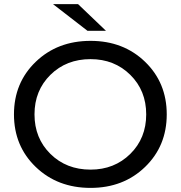

<svg xmlns="http://www.w3.org/2000/svg" viewBox="-20 -907 880 935"><path d="M496 -757H406L238 -887H360ZM421 8Q260 8 154 -94Q48 -196 48 -350Q48 -504 154 -606Q260 -708 421 -708Q581 -708 686.5 -606Q792 -504 792 -350Q792 -196 686.5 -94Q581 8 421 8ZM421 -81Q537 -81 614.5 -157.5Q692 -234 692 -350Q692 -466 614.5 -542.5Q537 -619 421 -619Q303 -619 225.5 -542.5Q148 -466 148 -350Q148 -234 225.5 -157.5Q303 -81 421 -81Z"/></svg>

Font: false
Style: Regular
Weight: 500
Designer: Julieta Ulanovsky
Foundry: Julieta Ulanovsky
Version: Version 7.222;hotconv 1.0.109;makeotfexe 2.5.65596